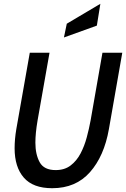

<svg xmlns="http://www.w3.org/2000/svg" viewBox="-20 -978 664 1012"><path d="M255 14Q154 14 105.5 -41.8Q57 -97.5 57 -196.5Q57 -244.5 66 -297.5L137 -700H241L178 -343Q166.5 -275.5 166.5 -226Q166.5 -164 189.2 -122.8Q212 -81.5 273.5 -81.5Q320.5 -81.5 352.2 -105.8Q384 -130 404.5 -169Q425 -208 437.2 -253.8Q449.5 -299.5 457.5 -343L520 -700H624.5L554 -297.5Q529 -155 454.2 -70.5Q379.5 14 255 14ZM317 -780.5 332 -853 509 -958 490.5 -843Z"/></svg>

Font: Cabin Condensed Medium
Style: Italic
Weight: 500
Width: 3
Italic angle: -10°
Designer: Pablo Impallari
Foundry: Pablo Impallari. http://www.impallari.com Igino Marini. http://www.ikern.com
Version: Version 3.001; ttfautohint (v1.8.3)